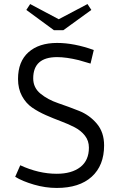

<svg xmlns="http://www.w3.org/2000/svg" viewBox="-20 -922 591 948"><path d="M293 -773H246L110 -873L129 -902L270 -827L412 -902L431 -873ZM443 -675 427 -608 369 -625Q307 -640 262 -640Q144 -640 144 -535Q144 -489 180 -459.5Q216 -430 267.5 -412.5Q319 -395 370.5 -374.5Q422 -354 458 -311.5Q494 -269 494 -204Q494 -105 433 -49.5Q372 6 260 6Q204 6 147.5 -10.5Q91 -27 55 -49L80 -106Q171 -64 260 -64Q334 -64 376.5 -97Q419 -130 419 -193Q419 -227 399.5 -252Q380 -277 349.5 -293Q319 -309 281.5 -323Q244 -337 206.5 -353.5Q169 -370 138.5 -391Q108 -412 88.5 -448Q69 -484 69 -532Q69 -618 120.5 -664Q172 -710 262 -710Q346 -710 443 -675Z"/></svg>

Font: Gudea
Style: Regular
Weight: 400
Designer: Agustina Mingote
Foundry: Agustina Mingote
Version: Version 1.002